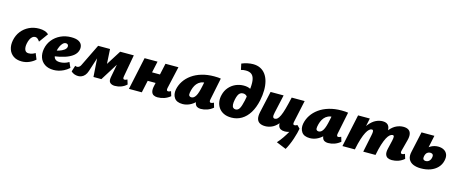

<svg xmlns="http://www.w3.org/2000/svg" viewBox="-47 -1461 5832 2433"><g transform="rotate(15 2869.0 -244.5)"><path d="M203 16Q136 16 92.5 -14.5Q49 -45 32 -96.5Q15 -148 27 -212Q41 -283 81.5 -334.5Q122 -386 181.5 -414.5Q241 -443 312 -443Q354 -443 385 -433Q416 -423 438 -403L351 -283Q341 -300 325.5 -314Q310 -328 291 -328Q270 -328 253.5 -314Q237 -300 225.5 -276Q214 -252 208 -221Q198 -172 210.5 -139Q223 -106 260 -106Q286 -106 308 -113.5Q330 -121 348 -133L380 -55Q347 -24 300.5 -4Q254 16 203 16Z M622 16Q551 16 505 -14.5Q459 -45 441 -96.5Q423 -148 435 -212Q448 -280 490 -332Q532 -384 595 -413.5Q658 -443 734 -443Q796 -443 830 -425Q864 -407 874.5 -377.5Q885 -348 877 -315Q866 -269 825 -236.5Q784 -204 720 -183.5Q656 -163 575 -152L558 -223Q592 -228 627.5 -239.5Q663 -251 688.5 -269Q714 -287 719 -309Q722 -320 719 -330Q716 -340 708 -346Q700 -352 687 -352Q666 -352 648 -334.5Q630 -317 616.5 -288Q603 -259 595 -221Q588 -186 592 -158.5Q596 -131 615.5 -115.5Q635 -100 675 -100Q702 -100 732 -108Q762 -116 791 -134L822 -64Q787 -33 751 -15.5Q715 2 682.5 9Q650 16 622 16Z M1423 10Q1384 10 1361 -10.5Q1338 -31 1348 -84L1402 -372L1468 -396L1238 -29H1134L1111 -365L1143 -426H1245L1261 -154H1206L1378 -426H1557L1505 -138Q1501 -117 1505 -107.5Q1509 -98 1522 -98Q1528 -98 1536.5 -100.5Q1545 -103 1558 -110L1577 -49Q1545 -19 1505 -4.5Q1465 10 1423 10ZM943 10Q915 10 890.5 0.5Q866 -9 849 -26L874 -106Q880 -103 886.5 -101.5Q893 -100 899 -100Q913 -100 926.5 -109.5Q940 -119 948 -137L1089 -426H1168L1059 -88Q1047 -51 1028 -29.5Q1009 -8 987 1Q965 10 943 10Z M1982 10Q1954 10 1932 -1.5Q1910 -13 1902 -42.5Q1894 -72 1906 -123L1972 -427H2142L2077 -138Q2073 -120 2076.5 -109Q2080 -98 2094 -98Q2100 -98 2108.5 -100.5Q2117 -103 2130 -110L2149 -49Q2113 -19 2070.5 -4.5Q2028 10 1982 10ZM1607 0 1698 -427H1868L1776 0ZM1726 -160 1751 -278H2015L1989 -160Z M2311 10Q2234 10 2203 -35.5Q2172 -81 2184 -147Q2196 -207 2230 -258.5Q2264 -310 2319 -349.5Q2374 -389 2448 -411Q2522 -433 2612 -433Q2642 -433 2661.5 -431.5Q2681 -430 2698 -427L2639 -138Q2631 -98 2655 -98Q2662 -98 2671.5 -100.5Q2681 -103 2693 -110L2711 -49Q2675 -19 2634 -4.5Q2593 10 2550 10Q2522 10 2502 -1.5Q2482 -13 2474 -40.5Q2466 -68 2475 -117L2502 -249L2588 -277Q2573 -210 2545.5 -157Q2518 -104 2481 -66.5Q2444 -29 2400.5 -9.5Q2357 10 2311 10ZM2396 -101Q2414 -101 2428 -110.5Q2442 -120 2454.5 -140.5Q2467 -161 2477.5 -195Q2488 -229 2498 -278L2518 -377L2576 -320Q2564 -324 2553 -325Q2542 -326 2530 -326Q2491 -326 2462.5 -312.5Q2434 -299 2414.5 -275.5Q2395 -252 2383 -221Q2371 -190 2365 -154Q2360 -125 2369.5 -113Q2379 -101 2396 -101Z M2953 16Q2893 16 2851 -5Q2809 -26 2785 -61.5Q2761 -97 2755 -140.5Q2749 -184 2761 -230Q2775 -288 2811 -330Q2847 -372 2897 -394.5Q2947 -417 3004 -417Q3056 -417 3090.5 -398.5Q3125 -380 3130 -347L3079 -284Q3070 -302 3055 -310.5Q3040 -319 3020 -319Q2998 -319 2982 -307.5Q2966 -296 2956 -273.5Q2946 -251 2939 -219Q2930 -177 2932 -150Q2934 -123 2946 -110.5Q2958 -98 2978 -98Q3011 -98 3029.5 -130Q3048 -162 3064 -236Q3086 -340 3092.5 -411.5Q3099 -483 3089 -526Q3079 -569 3052 -588.5Q3025 -608 2979 -608Q2961 -608 2946.5 -606Q2932 -604 2916 -599L2899 -678Q2933 -693 2973 -701.5Q3013 -710 3047 -710Q3101 -710 3142 -690Q3183 -670 3211 -632.5Q3239 -595 3253 -542.5Q3267 -490 3266.5 -426Q3266 -362 3251 -289Q3230 -191 3188 -123Q3146 -55 3086 -19.5Q3026 16 2953 16Z M3396 10Q3351 10 3323 -6.5Q3295 -23 3286 -56.5Q3277 -90 3288 -143L3351 -427H3522L3469 -188Q3460 -148 3465 -130.5Q3470 -113 3490 -113Q3508 -113 3524 -127Q3540 -141 3556.5 -176Q3573 -211 3590 -272Q3607 -333 3628 -427H3699Q3673 -292 3639 -206.5Q3605 -121 3564.5 -74Q3524 -27 3481 -8.5Q3438 10 3396 10ZM3722 221 3593 168Q3628 130 3658.5 85Q3689 40 3712.5 -2Q3736 -44 3750 -74L3826 -72Q3822 -48 3812.5 -11Q3803 26 3789 68Q3775 110 3757.5 150Q3740 190 3722 221ZM3651 10Q3619 10 3597.5 -2Q3576 -14 3568 -41.5Q3560 -69 3570 -117L3632 -427H3798L3736 -138Q3732 -119 3735 -108.5Q3738 -98 3752 -98Q3759 -98 3767.5 -100.5Q3776 -103 3788 -110L3826 -72Q3787 -30 3740.5 -10Q3694 10 3651 10Z M3981 10Q3904 10 3873 -35.5Q3842 -81 3854 -147Q3866 -207 3900 -258.5Q3934 -310 3989 -349.5Q4044 -389 4118 -411Q4192 -433 4282 -433Q4312 -433 4331.5 -431.5Q4351 -430 4368 -427L4309 -138Q4301 -98 4325 -98Q4332 -98 4341.5 -100.5Q4351 -103 4363 -110L4381 -49Q4345 -19 4304 -4.5Q4263 10 4220 10Q4192 10 4172 -1.5Q4152 -13 4144 -40.5Q4136 -68 4145 -117L4172 -249L4258 -277Q4243 -210 4215.5 -157Q4188 -104 4151 -66.5Q4114 -29 4070.5 -9.5Q4027 10 3981 10ZM4066 -101Q4084 -101 4098 -110.5Q4112 -120 4124.5 -140.5Q4137 -161 4147.5 -195Q4158 -229 4168 -278L4188 -377L4246 -320Q4234 -324 4223 -325Q4212 -326 4200 -326Q4161 -326 4132.5 -312.5Q4104 -299 4084.5 -275.5Q4065 -252 4053 -221Q4041 -190 4035 -154Q4030 -125 4039.5 -113Q4049 -101 4066 -101Z M5057 10Q5026 10 5003 -1.5Q4980 -13 4971 -41Q4962 -69 4973 -117L4999 -228Q5007 -264 5005.5 -282Q5004 -300 4987 -300Q4970 -300 4951 -284.5Q4932 -269 4913.5 -234.5Q4895 -200 4876.5 -142Q4858 -84 4842 0H4783Q4808 -130 4842.5 -215Q4877 -300 4918 -348Q4959 -396 5003.5 -416Q5048 -436 5092 -436Q5134 -436 5159.5 -419.5Q5185 -403 5192 -369Q5199 -335 5185 -283L5147 -138Q5142 -120 5146 -109Q5150 -98 5163 -98Q5170 -98 5178.5 -100.5Q5187 -103 5199 -110L5218 -49Q5183 -19 5142 -4.5Q5101 10 5057 10ZM4408 0 4499 -427H4653L4564 0ZM4515 0Q4539 -126 4572.5 -210Q4606 -294 4647 -343.5Q4688 -393 4732.5 -414.5Q4777 -436 4822 -436Q4881 -436 4902.5 -396Q4924 -356 4905 -283L4836 0H4681L4728 -228Q4736 -263 4733.5 -281.5Q4731 -300 4714 -300Q4698 -300 4680 -284.5Q4662 -269 4643.5 -234.5Q4625 -200 4606.5 -142Q4588 -84 4571 0Z M5439 16Q5381 16 5338.5 -2Q5296 -20 5277 -58.5Q5258 -97 5272 -157L5331 -427H5500L5441 -148Q5434 -114 5444.5 -102Q5455 -90 5474 -90Q5492 -90 5505.5 -97Q5519 -104 5529 -117.5Q5539 -131 5543 -150Q5550 -181 5539 -194Q5528 -207 5505 -207Q5496 -207 5486.5 -204Q5477 -201 5468 -194.5Q5459 -188 5452 -176.5Q5445 -165 5441 -148L5419 -218Q5435 -241 5453.5 -258Q5472 -275 5493.5 -286Q5515 -297 5537.5 -302.5Q5560 -308 5582 -308Q5627 -308 5659 -290Q5691 -272 5704 -238Q5717 -204 5705 -154Q5693 -102 5656.5 -63.5Q5620 -25 5565 -4.5Q5510 16 5439 16Z"/></g></svg>

Font: Ysabeau Black
Style: Italic
Weight: 900
Italic angle: -12°
Version: Version 2.000;gftools[0.9.27.dev2+g8671c4b]